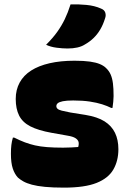

<svg xmlns="http://www.w3.org/2000/svg" viewBox="-20 -842 590 879"><path d="M269 -166Q290 -166 307 -167Q324 -168 338 -169Q342 -183 339.5 -192.5Q337 -202 325.5 -209.5Q314 -217 289 -221L216 -234Q155 -245 119 -263.5Q83 -282 67.5 -313Q52 -344 52 -389Q52 -431 70 -464Q88 -497 122.5 -519Q157 -541 207 -552.5Q257 -564 321 -564Q364 -564 392 -560Q420 -556 437.5 -548.5Q455 -541 465 -531Q479 -518 486.5 -501Q494 -484 497 -460.5Q500 -437 500 -402Q500 -390 498.5 -376Q497 -362 495 -348H489Q471 -357 447.5 -364.5Q424 -372 391.5 -377Q359 -382 315 -382Q284 -382 267.5 -378.5Q251 -375 244.5 -369.5Q238 -364 238 -356Q238 -349 243.5 -344Q249 -339 262.5 -335.5Q276 -332 302 -327L371 -316Q426 -307 458.5 -286.5Q491 -266 506.5 -234Q522 -202 522 -159Q522 -106 499 -66Q476 -26 422 -4.5Q368 17 273 17Q222 17 186 13.5Q150 10 126 3.5Q102 -3 87 -11.5Q72 -20 62 -29Q47 -45 38.5 -70.5Q30 -96 30 -138Q30 -161 32 -178Q34 -195 39 -212H45Q71 -199 93.5 -190.5Q116 -182 140 -176.5Q164 -171 195.5 -168.5Q227 -166 269 -166ZM303 -822Q338 -823 375.5 -819.5Q413 -816 442 -803Q458 -797 462 -784Q466 -771 461 -758Q452 -729 439 -707Q426 -685 408.5 -668Q391 -651 368 -638Q354 -629 334 -624.5Q314 -620 289 -620Q267 -620 239.5 -623.5Q212 -627 191 -637Q222 -668 242 -696Q262 -724 276.5 -754Q291 -784 303 -822Z"/></svg>

Font: Recursive Casual Black
Style: Regular
Weight: 900
Version: Version 1.047